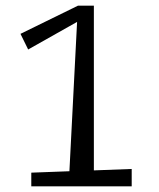

<svg xmlns="http://www.w3.org/2000/svg" viewBox="-20 -655 560 675"><path d="M254 -635H310V-56L443 -61V0H90V-48L224 -53L251 -578L79 -481L52 -536Z"/></svg>

Font: Combo
Style: Regular
Weight: 400
Designer: Eduardo Rodriguez Tunni
Foundry: Eduardo Rodriguez Tunni
Version: Version 1.001